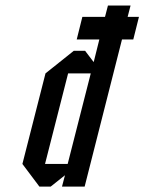

<svg xmlns="http://www.w3.org/2000/svg" viewBox="-20 -687 532 707"><path d="M229.2 -83.3 314.2 -416.7H230.8L145.8 -83.3ZM429.2 -541.7 291.7 0H208.3L219.2 -41.7L166.7 0H125L62.5 -83.3L147.5 -416.7L251.7 -500H293.3L325 -458.3L345.8 -541.7H262.5L283.3 -625H366.7L377.5 -666.7H460.8L450 -625H491.7L470.8 -541.7Z"/></svg>

Font: Yulong
Style: Italic
Weight: 400
Italic angle: -14.25°
Designer: GGBotNet
Foundry: f0n7.com
Version: 1.00